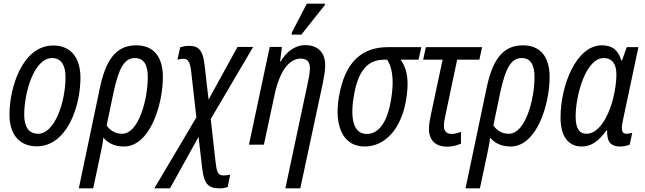

<svg xmlns="http://www.w3.org/2000/svg" viewBox="-20 -795 3544 1055"><path d="M182 9C345 9 422 -204 422 -368C422 -480 367 -545 273 -545C101 -545 32 -310 32 -166C32 -54 88 9 182 9ZM189 -60C139 -60 113 -97 113 -164C113 -283 165 -476 267 -476C318 -476 340 -432 340 -373C340 -233 281 -60 189 -60Z M528 -308 413 240H492L531 57C538 22 545 -8 548 -39C573 -9 609 10 661 10C805 10 875 -222 875 -372C875 -482 825 -546 728 -546C612 -546 559 -457 528 -308ZM651 -60C612 -60 583 -80 566 -106L604 -288C632 -417 662 -476 721 -476C772 -476 792 -437 792 -371C792 -251 743 -60 651 -60Z M828 240H914L1071 -43L1091 130C1101 214 1123 240 1187 240C1206 240 1216 237 1231 233L1245 165C1235 167 1223 169 1210 169C1175 169 1171 150 1164 91L1138 -141L1371 -537H1285L1126 -248L1104 -439C1095 -519 1071 -543 1019 -543C998 -543 984 -539 970 -535L955 -467C964 -470 976 -472 988 -472C1014 -472 1024 -453 1030 -406L1059 -150Z M1582 -605H1636L1764 -766L1766 -775H1666L1584 -617ZM1670 -334 1548 240H1630L1754 -339C1760 -370 1767 -407 1767 -436C1767 -510 1723 -547 1658 -547C1600 -547 1553 -510 1522 -457H1519L1529 -537H1462L1348 0H1430L1488 -271C1517 -407 1569 -473 1633 -473C1665 -473 1683 -456 1683 -421C1683 -397 1677 -365 1670 -334Z M1983 10C2102 10 2186 -95 2211 -244C2227 -336 2223 -411 2181 -467H2280L2295 -536H2113C1967 -536 1874 -454 1842 -261C1815 -99 1867 10 1983 10ZM1995 -59C1926 -59 1903 -135 1923 -260C1946 -407 2000 -467 2091 -467H2107C2144 -412 2142 -329 2129 -249C2110 -130 2065 -59 1995 -59Z M2438 11C2463 11 2493 4 2513 -6V-70C2495 -64 2478 -59 2461 -59C2433 -59 2419 -76 2419 -103C2419 -121 2423 -140 2428 -164L2492 -467H2614L2629 -536H2320L2305 -467H2412L2349 -171C2342 -139 2337 -110 2337 -88C2337 -20 2377 11 2438 11Z M2653 -308 2538 240H2617L2656 57C2663 22 2670 -8 2673 -39C2698 -9 2734 10 2786 10C2930 10 3000 -222 3000 -372C3000 -482 2950 -546 2853 -546C2737 -546 2684 -457 2653 -308ZM2776 -60C2737 -60 2708 -80 2691 -106L2729 -288C2757 -417 2787 -476 2846 -476C2897 -476 2917 -437 2917 -371C2917 -251 2868 -60 2776 -60Z M3176 10C3230 10 3270 -20 3313 -79H3316C3315 -23 3328 10 3390 10C3406 10 3429 5 3440 0L3454 -65C3442 -62 3432 -60 3423 -60C3404 -60 3397 -71 3397 -91C3397 -105 3400 -121 3404 -140L3488 -536H3424L3398 -463H3394C3377 -517 3348 -546 3287 -546C3146 -546 3060 -325 3060 -149C3060 -46 3103 10 3176 10ZM3203 -60C3163 -60 3143 -90 3143 -155C3143 -272 3199 -476 3297 -476C3343 -476 3367 -444 3367 -386C3367 -348 3361 -301 3347 -246C3323 -155 3271 -60 3203 -60Z"/></svg>

Font: Noto Sans Condensed
Style: Italic
Weight: 400
Width: 3
Italic angle: -12°
Designer: Monotype Design Team
Foundry: Monotype Imaging Inc.
Version: Version 2.013